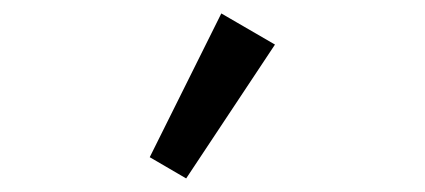

<svg xmlns="http://www.w3.org/2000/svg" viewBox="-20 -762 626 283"><path d="M306.2 -742.2 385.3 -696.3 254.4 -499 200.7 -530.3Z"/></svg>

Font: Consola Mono
Style: Book
Weight: 400
Monospace: yes
Designer: Wojciech Kalinowski "wmk69" (wmk69@o2.pl)
Foundry: Wojciech Kalinowski "wmk69" (wmk69@o2.pl)
Version: Version 2.1.0